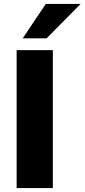

<svg xmlns="http://www.w3.org/2000/svg" viewBox="-20 -961 432 981"><path d="M65 0V-705H250V0ZM96 -765 214 -941H392L218 -765Z"/></svg>

Font: Mulish Black
Style: Regular
Weight: 900
Designer: Vernon Adams
Foundry: Vernon Adams
Version: Version 3.603; ttfautohint (v1.8.3)